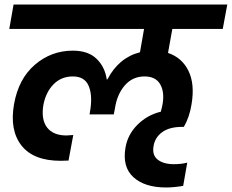

<svg xmlns="http://www.w3.org/2000/svg" viewBox="-20 -760 1025 849"><path d="M21 -632 40 -740H985L965 -632H742L723 -526Q785 -505 813.5 -446.5Q842 -388 827 -299Q818 -242 793 -199H786Q729 -199 697 -175.5Q665 -152 659 -114Q652 -74 677.5 -54Q703 -34 749 -34Q783 -34 808 -41L790 62Q748 69 714 69Q620 69 570 23.5Q520 -22 535 -108Q545 -166 588.5 -209Q632 -252 691 -266Q693 -272 695.5 -283.5Q698 -295 699 -300Q708 -354 688 -388Q668 -422 619 -422Q566 -422 531.5 -382Q497 -342 488 -279L483 -254H376L380 -279Q389 -343 371 -382.5Q353 -422 302 -422Q251 -422 217 -387.5Q183 -353 172 -297Q161 -232 188 -196.5Q215 -161 274 -161Q280 -161 304 -163L283 -50Q269 -49 248 -49Q128 -49 75 -116.5Q22 -184 42 -299Q62 -412 134.5 -474Q207 -536 302 -536Q370 -536 407 -500Q444 -464 452 -409H455Q505 -505 599 -529L617 -632Z"/></svg>

Font: Poppins SemiBold
Style: Italic
Weight: 600
Italic angle: -10°
Designer: Ninad Kale (Devanagari), Jonny Pinhorn (Latin)
Foundry: Indian Type Foundry
Version: Version 3.200;PS 1.000;hotconv 16.6.54;makeotf.lib2.5.65590